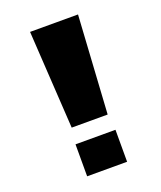

<svg xmlns="http://www.w3.org/2000/svg" viewBox="-136 -817 758 903"><g transform="rotate(-20 243.0 -365.0)"><path d="M123 -730H363L333 -240H153ZM143 0V-160H343V0Z"/></g></svg>

Font: M PLUS 1p Black
Style: Regular
Weight: 900
Version: Version 1.061